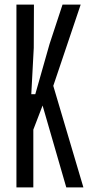

<svg xmlns="http://www.w3.org/2000/svg" viewBox="-20 -820 397 840"><path d="M51.9 0V-800H128.5L127.7 -610.4L116.9 -407.9H134.4L196.7 -627.1L253.6 -800H333L213.1 -444.4L344.9 0H270L166.3 -358.3L125.8 -252.8V0Z"/></svg>

Font: Big Shoulders Display SC Thin
Style: Regular
Weight: 100
Designer: Patric King
Foundry: XO Type Co
Version: Version 2.002